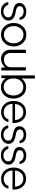

<svg xmlns="http://www.w3.org/2000/svg" viewBox="1726 -2516 799 4292"><g transform="rotate(90 2126.0 -370.5)"><path d="M236 9Q137 9 84 -42.5Q31 -94 27 -156H90Q96 -116 138 -81.5Q180 -47 236 -47Q292 -47 330 -77.5Q368 -108 368 -155Q368 -203 330 -226.5Q292 -250 220 -262Q142 -275 94.5 -306.5Q47 -338 47 -405Q47 -475 102.5 -516Q158 -557 233 -557Q321 -557 370.5 -519Q420 -481 428 -408H368Q359 -456 320.5 -477Q282 -498 245 -499Q194 -501 156.5 -479Q119 -457 119 -414Q119 -369 154.5 -349Q190 -329 256 -319Q440 -290 440 -160Q440 -89 381.5 -40Q323 9 236 9Z M756 7Q641 7 567.5 -74.5Q494 -156 494 -276Q494 -396 567.5 -477.5Q641 -559 756 -559Q872 -559 945.5 -477.5Q1019 -396 1019 -276Q1019 -156 945.5 -74.5Q872 7 756 7ZM948 -276Q948 -370 895.5 -432.5Q843 -495 756 -495Q670 -495 617 -432.5Q564 -370 564 -276Q564 -183 617 -120Q670 -57 756 -57Q842 -57 895 -120Q948 -183 948 -276Z M1555 -550V0H1493L1485 -88Q1456 -46 1404 -20Q1352 6 1297 6Q1207 6 1150 -51.5Q1093 -109 1093 -198V-550H1165V-206Q1165 -140 1205.5 -99Q1246 -58 1312 -58Q1381 -58 1432.5 -100Q1484 -142 1484 -206V-550Z M1931 -555Q2043 -555 2113.5 -474Q2184 -393 2184 -272Q2184 -152 2114.5 -72Q2045 8 1933 8Q1803 8 1733 -98L1722 0H1666V-750H1736V-450Q1807 -555 1931 -555ZM1923 -53Q2009 -53 2062 -116Q2115 -179 2115 -272Q2115 -366 2062.5 -428.5Q2010 -491 1923 -491Q1852 -491 1801.5 -444Q1751 -397 1736 -323V-221Q1751 -147 1801.5 -100Q1852 -53 1923 -53Z M2730 -278Q2730 -260 2729 -250H2303Q2304 -159 2359.5 -107Q2415 -55 2481 -54Q2550 -53 2591.5 -82.5Q2633 -112 2646 -159H2709Q2706 -135 2692.5 -109Q2679 -83 2654.5 -56Q2630 -29 2586.5 -12Q2543 5 2488 5Q2374 4 2305.5 -76Q2237 -156 2237 -274Q2237 -395 2304.5 -474Q2372 -553 2486 -553Q2598 -553 2664 -476.5Q2730 -400 2730 -278ZM2487 -492Q2408 -492 2360.5 -441.5Q2313 -391 2304 -307H2666Q2658 -391 2611.5 -441.5Q2565 -492 2487 -492Z M2992 9Q2893 9 2840 -42.5Q2787 -94 2783 -156H2846Q2852 -116 2894 -81.5Q2936 -47 2992 -47Q3048 -47 3086 -77.5Q3124 -108 3124 -155Q3124 -203 3086 -226.5Q3048 -250 2976 -262Q2898 -275 2850.5 -306.5Q2803 -338 2803 -405Q2803 -475 2858.5 -516Q2914 -557 2989 -557Q3077 -557 3126.5 -519Q3176 -481 3184 -408H3124Q3115 -456 3076.5 -477Q3038 -498 3001 -499Q2950 -501 2912.5 -479Q2875 -457 2875 -414Q2875 -369 2910.5 -349Q2946 -329 3012 -319Q3196 -290 3196 -160Q3196 -89 3137.5 -40Q3079 9 2992 9Z M3456 9Q3357 9 3304 -42.5Q3251 -94 3247 -156H3310Q3316 -116 3358 -81.5Q3400 -47 3456 -47Q3512 -47 3550 -77.5Q3588 -108 3588 -155Q3588 -203 3550 -226.5Q3512 -250 3440 -262Q3362 -275 3314.5 -306.5Q3267 -338 3267 -405Q3267 -475 3322.5 -516Q3378 -557 3453 -557Q3541 -557 3590.5 -519Q3640 -481 3648 -408H3588Q3579 -456 3540.5 -477Q3502 -498 3465 -499Q3414 -501 3376.5 -479Q3339 -457 3339 -414Q3339 -369 3374.5 -349Q3410 -329 3476 -319Q3660 -290 3660 -160Q3660 -89 3601.5 -40Q3543 9 3456 9Z M4219 -278Q4219 -260 4218 -250H3792Q3793 -159 3848.5 -107Q3904 -55 3970 -54Q4039 -53 4080.5 -82.5Q4122 -112 4135 -159H4198Q4195 -135 4181.5 -109Q4168 -83 4143.5 -56Q4119 -29 4075.5 -12Q4032 5 3977 5Q3863 4 3794.5 -76Q3726 -156 3726 -274Q3726 -395 3793.5 -474Q3861 -553 3975 -553Q4087 -553 4153 -476.5Q4219 -400 4219 -278ZM3976 -492Q3897 -492 3849.5 -441.5Q3802 -391 3793 -307H4155Q4147 -391 4100.5 -441.5Q4054 -492 3976 -492Z"/></g></svg>

Font: Oakes Grotesk Light
Style: Regular
Weight: 300
Designer: Samuel Oakes
Foundry: Samuel Oakes
Version: Version 1.000;PS 001.000;hotconv 1.0.88;makeotf.lib2.5.64775